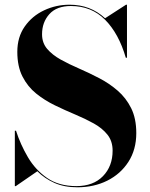

<svg xmlns="http://www.w3.org/2000/svg" viewBox="-20 -780 638 815"><path d="M47 10H43V-225H48Q67 -166 98.8 -112.2Q130.5 -58.5 180.5 -24.2Q230.5 10 304 10Q376 10 417 -32.2Q458 -74.5 458 -140.5Q458 -181 436 -208.5Q414 -236 378 -256Q342 -276 299 -294Q256 -312 212.8 -333Q169.5 -354 133.5 -383Q97.5 -412 75.5 -455Q53.5 -498 53.5 -560Q53.5 -622.5 84.8 -667.2Q116 -712 166.8 -736Q217.5 -760 275.5 -760Q364 -760 426 -702.5L515 -760H519V-535H514Q484 -638 426 -696.2Q368 -754.5 281 -754.5Q220.5 -754.5 189.5 -720Q158.5 -685.5 158.5 -634.5Q158.5 -598 180.2 -572.5Q202 -547 237.5 -527.2Q273 -507.5 315.8 -489Q358.5 -470.5 401.2 -448.2Q444 -426 479.5 -395.2Q515 -364.5 536.8 -320.8Q558.5 -277 558.5 -215Q558.5 -145 525.2 -93.2Q492 -41.5 435.5 -13.2Q379 15 308.5 15Q253 15 211.2 -3.5Q169.5 -22 138.5 -53Z"/></svg>

Font: Bodoni* 36pt
Style: Bold
Weight: 700
Version: Version 2.3